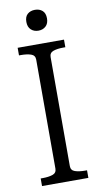

<svg xmlns="http://www.w3.org/2000/svg" viewBox="-98 -927 505 971"><g transform="rotate(-10 155.0 -442.0)"><path d="M118 -75V-635Q118 -657 97.5 -664Q77 -671 46 -671H36V-710H274V-671H264Q233 -671 212.5 -664Q192 -657 192 -635V-75Q192 -53 212.5 -46Q233 -39 264 -39H274V0H36V-39H46Q77 -39 97.5 -46Q118 -53 118 -75ZM155 -777Q132 -777 117 -791Q102 -805 102 -831Q102 -858 117 -871Q132 -884 155 -884Q178 -884 193 -871Q208 -858 208 -831Q208 -805 193 -791Q178 -777 155 -777Z"/></g></svg>

Font: Roboto Serif 28pt Condensed Light
Style: Regular
Weight: 300
Width: 3
Designer: Greg Gazdowicz
Foundry: Commercial Type
Version: Version 1.008